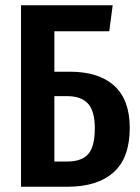

<svg xmlns="http://www.w3.org/2000/svg" viewBox="-20 -711 532 731"><path d="M474 -224Q474 -110 412.5 -55Q351 0 237 0H60V-691H409L396 -592H187V-438H246Q356 -438 415 -384.5Q474 -331 474 -224ZM341 -223Q341 -287 315.5 -316Q290 -345 235 -345H187V-96H235Q291 -96 316 -124.5Q341 -153 341 -223Z"/></svg>

Font: Fira Sans Extra Condensed Medium
Style: Regular
Weight: 500
Width: 1
Designer: Carrois Corporate & Edenspiekermann AG
Foundry: Carrois Corporate GbR & Edenspiekermann AG
Version: Version 4.203